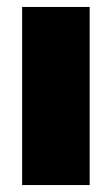

<svg xmlns="http://www.w3.org/2000/svg" viewBox="-20 -533 322 553"><path d="M43.7 0H238.3V-513H43.7Z"/></svg>

Font: Hussar
Style: BdWide
Weight: 700
Foundry: Cannot Into Space Fonts
Version: Version 2.00